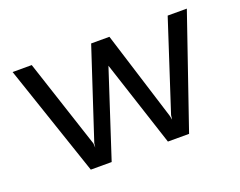

<svg xmlns="http://www.w3.org/2000/svg" viewBox="-83 -629 973 778"><g transform="rotate(-20 403.0 -240.0)"><path d="M236.2 -96.2 237.5 -77.5 240 -96.2 366.2 -480H445L565 -96.2L568.8 -77.5L571.2 -96.2L696.2 -480H778.8L613.8 0H522.5L401.2 -371.2L280 0H190L27.5 -480H110Z"/></g></svg>

Font: Cambay
Style: Regular
Weight: 400
Version: Version 1.180;PS 001.180;hotconv 1.0.70;makeotf.lib2.5.58329